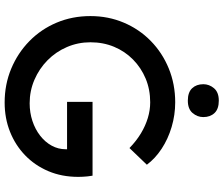

<svg xmlns="http://www.w3.org/2000/svg" viewBox="-86 -842 939 806"><g transform="rotate(90 383.0 -439.5)"><path d="M48 -350Q48 -425 75.5 -490Q103 -555 152.5 -603.5Q202 -652 268 -679Q334 -706 410 -706Q463 -706 513.5 -691Q564 -676 605 -649Q646 -622 672 -587L602 -514Q572 -543 540.5 -562Q509 -581 476 -591Q443 -601 410 -601Q356 -601 310.5 -582Q265 -563 230.5 -529Q196 -495 177 -449.5Q158 -404 158 -350Q158 -298 178 -251.5Q198 -205 233.5 -170Q269 -135 315.5 -115Q362 -95 414 -95Q453 -95 488 -106.5Q523 -118 550 -139Q577 -160 592 -187.5Q607 -215 607 -246V-266L622 -252H408V-359H718Q720 -348 721 -337.5Q722 -327 722.5 -317.5Q723 -308 723 -299Q723 -230 699 -173.5Q675 -117 632.5 -76Q590 -35 533.5 -12.5Q477 10 411 10Q335 10 269 -17.5Q203 -45 153 -94Q103 -143 75.5 -208.5Q48 -274 48 -350ZM334 -824Q334 -849 351 -869Q368 -889 403 -889Q438 -889 455 -871Q472 -853 472 -824Q472 -799 455 -779Q438 -759 403 -759Q368 -759 351 -777Q334 -795 334 -824Z"/></g></svg>

Font: Mach
Style: Regular
Weight: 400
Version: Version 1.002